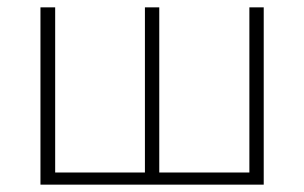

<svg xmlns="http://www.w3.org/2000/svg" viewBox="-20 -502 827 522"><path d="M697 -482V0H90V-482H130V-33H374V-482H413V-33H658V-482Z"/></svg>

Font: Exo 2.0 Extra Light
Style: Regular
Weight: 250
Designer: Natanael Gama
Version: Version 1.001;PS 001.001;hotconv 1.0.70;makeotf.lib2.5.58329